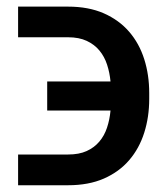

<svg xmlns="http://www.w3.org/2000/svg" viewBox="-20 -551 500 574"><path d="M34.1 -89.1H183.6Q216.3 -89.1 239 -99.4Q261.7 -109.7 276.8 -127.5Q291.9 -145.2 299.9 -169.2Q307.9 -193.2 310.4 -220.5H121.1V-307.5H310.4Q307.9 -333.8 300.1 -357.8Q292.3 -381.7 277.3 -399.9Q262.4 -418 239.3 -428.8Q216.3 -439.6 183.2 -439.6H34.1V-531.2H183.2Q244.7 -531.2 290.3 -511.2Q335.9 -491.1 366.1 -456.1Q396.3 -421.2 411.2 -374.1Q426.1 -327.1 426.1 -273.1V-255.3Q426.1 -201.3 411.2 -154.3Q396.3 -107.2 366.3 -72.3Q336.3 -37.3 290.7 -17.2Q245 2.8 183.6 2.8H34.1Z"/></svg>

Font: Cannonade Med
Style: Regular
Weight: 500
Designer: Rasmus Andersson
Foundry: rsms
Version: Version 3.012;git-f93a4a705